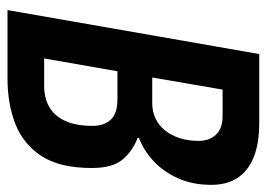

<svg xmlns="http://www.w3.org/2000/svg" viewBox="-122 -606 727 524"><g transform="rotate(90 242.0 -343.5)"><path d="M7 0 127 -687H315Q372 -687 409.5 -671.5Q447 -656 465.5 -627Q484 -598 484 -556Q484 -504 465.5 -464Q447 -424 418 -397.5Q389 -371 356 -359V-355Q391 -342 414.5 -314.5Q438 -287 438 -230Q438 -143 405.5 -93Q373 -43 318 -21.5Q263 0 194 0ZM139 -100H214Q247 -100 271.5 -114Q296 -128 309.5 -157.5Q323 -187 323 -232Q323 -264 306 -282Q289 -300 251 -300H174ZM191 -395H262Q284 -395 303 -404Q322 -413 335.5 -430Q349 -447 356.5 -470Q364 -493 364 -521Q364 -551 347 -569Q330 -587 296 -587H224Z"/></g></svg>

Font: Archivo ExtraCondensed SemiBold
Style: Italic
Weight: 600
Width: 2
Italic angle: -10°
Designer: Hector Gatti
Foundry: Omnibus-Type
Version: Version 2.001